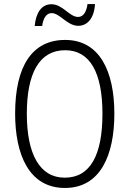

<svg xmlns="http://www.w3.org/2000/svg" viewBox="-20 -922 642 952"><path d="M152 -793H189C195 -837 213 -857 236 -857C277 -857 313 -794 368 -794C413 -794 447 -831 451 -902H414C408 -860 392 -838 367 -838C324 -838 291 -901 235 -901C186 -901 158 -859 152 -793ZM547 -358C547 -572 472 -724 303 -724C140 -724 55 -595 55 -359C55 -157 123 10 302 10C478 10 547 -153 547 -358ZM113 -358C113 -557 174 -673 303 -673C426 -673 488 -562 488 -358C488 -154 428 -41 301 -41C177 -41 113 -158 113 -358Z"/></svg>

Font: Noto Sans Arabic Cond Light
Style: Regular
Weight: 300
Width: 3
Designer: Monotype Design Team, Nadine Chahine, Nizar Qandah and Khaled Hosny
Foundry: Monotype Imaging Inc.
Version: Version 2.012